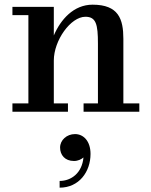

<svg xmlns="http://www.w3.org/2000/svg" viewBox="-20 -490 664 842"><path d="M34.5 -36.5V0H278V-36.5H216V-224.5C216 -313 290 -416.5 354.5 -416.5C401.5 -416.5 409.5 -383 409.5 -299V-36.5H346.5V0H591V-36.5H521V-319.5C521 -406.5 500 -469.5 386 -469.5C303 -469.5 246 -404.5 216 -334.5V-460H34.5V-423.5H104.5V-36.5ZM243.5 157C243.5 189.5 264.5 216 304.5 216C322 216 337 208.5 346 200.5C340 268.5 292.5 303.5 241.5 303.5V333C326.5 333 377 263.5 377 185C377 128.5 346 98 309 98C272.5 98 243.5 124.5 243.5 157Z"/></svg>

Font: Bodoni* 06pt Medium
Style: Regular
Weight: 500
Version: Version 2.3